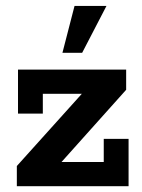

<svg xmlns="http://www.w3.org/2000/svg" viewBox="-20 -639 489 659"><path d="M37.8 0V-69.2L290.6 -350.1L306.4 -317.1H127V-249.1H41.8V-400H413V-330.8L160.9 -49.2L144.8 -83H336.1V-162.4H421.3V0ZM194.3 -457.8 235.8 -618.6H345.4L262 -457.8Z"/></svg>

Font: Rokkitt SemiBold
Style: Regular
Weight: 600
Designer: Vernon Adams
Foundry: Vernon Adams
Version: Version 3.103